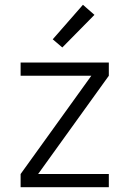

<svg xmlns="http://www.w3.org/2000/svg" viewBox="-20 -781 540 801"><path d="M66 0V-55L361 -465H66V-520H434V-465L139 -55H434V0ZM240 -583 200 -617 326 -761 374 -719Z"/></svg>

Font: Iosevka SS04 Light
Style: Regular
Weight: 300
Monospace: yes
Designer: Belleve Invis
Foundry: Belleve Invis
Version: Version 19.0.0; ttfautohint (v1.8.4)